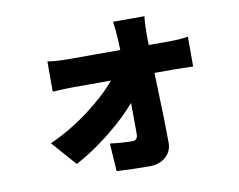

<svg xmlns="http://www.w3.org/2000/svg" viewBox="-78 -733 1156 928"><g transform="rotate(-10 500.0 -268.5)"><path d="M681.6 -487.3H785.2Q832 -487.3 875 -494.1V-347.7Q820.3 -349.6 792 -349.6H685.5Q686.5 -311.5 689 -240.2Q691.4 -168.9 692.9 -111.8Q694.3 -54.7 694.3 -7.8Q695.3 35.2 664.6 63Q633.8 90.8 584 90.8Q502.9 90.8 422.9 85.9L414.1 -50.8Q478.5 -43 524.4 -43Q549.8 -43 549.8 -75.2Q549.8 -168.9 548.8 -226.6Q494.1 -162.1 407.2 -92.8Q320.3 -23.4 239.3 18.6L133.8 -101.6Q232.4 -145.5 324.7 -214.4Q417 -283.2 471.7 -349.6H290Q248 -349.6 185.5 -345.7V-494.1Q228.5 -487.3 286.1 -487.3H542L540 -536.1Q538.1 -584 531.2 -627.9H685.5Q680.7 -594.7 680.7 -536.1Z"/></g></svg>

Font: GenEi Gothic M Heavy
Style: Regular
Weight: 800
Designer: o_tamon (Modified); [Source Han Sans]
Ryoko NISHIZUKA  (kana & ideographs); Paul D. Hunt (Latin, Greek & Cyrillic); Wenl
Version: Version 1.1a;Original Version 1.004